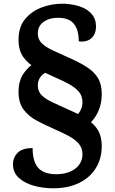

<svg xmlns="http://www.w3.org/2000/svg" viewBox="-20 -720 619 1036"><path d="M173 -384 230 -330Q208 -320 196 -301.5Q184 -283 184 -259Q184 -226 206 -205Q228 -184 264.5 -167.5Q301 -151 344 -131Q407 -104 448 -77.5Q489 -51 509 -17Q529 17 529 69Q529 135 497.5 186.5Q466 238 407 267Q348 296 266 296Q215 296 165.5 283Q116 270 83 241Q50 212 50 166Q50 130 75 104.5Q100 79 156 79Q156 152 186.5 186Q217 220 283 220Q328 220 360 205.5Q392 191 408.5 167Q425 143 425 113Q425 79 405.5 56Q386 33 352 14.5Q318 -4 274 -23Q224 -45 179.5 -68.5Q135 -92 107.5 -128.5Q80 -165 80 -225Q80 -283 106.5 -322.5Q133 -362 173 -384ZM392 -8 353 -73Q388 -86 406.5 -111.5Q425 -137 425 -168Q425 -202 405.5 -225Q386 -248 352 -266.5Q318 -285 274 -304Q224 -326 179.5 -349.5Q135 -373 107.5 -409.5Q80 -446 80 -506Q80 -574 115 -616.5Q150 -659 204 -679.5Q258 -700 316 -700Q348 -700 380 -693.5Q412 -687 438.5 -673Q465 -659 481.5 -635.5Q498 -612 498 -578Q498 -535 472 -513Q446 -491 405 -497Q405 -559 378.5 -591.5Q352 -624 294 -624Q245 -624 214.5 -601.5Q184 -579 184 -540Q184 -507 206 -486Q228 -465 264.5 -448.5Q301 -432 344 -412Q407 -385 448 -358.5Q489 -332 509 -298Q529 -264 529 -212Q529 -142 493 -88Q457 -34 392 -8Z"/></svg>

Font: Karma Variable Light
Style: Regular
Weight: 300
Designer: Joana Correia
Foundry: Indian Type Foundry
Version: Version 3.000